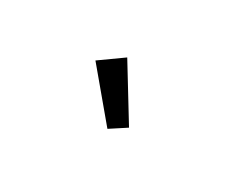

<svg xmlns="http://www.w3.org/2000/svg" viewBox="-36 -841 622 487"><g transform="rotate(30 275.0 -597.0)"><path d="M283 -506 170 -641 236 -688 329 -536Z"/></g></svg>

Font: Inconsolata SemiExpanded Medium
Style: Regular
Weight: 500
Width: 6
Monospace: yes
Designer: Raph Levien, Cyreal, Brenton Simpson
Foundry: Raph Levien, Cyreal, Google
Version: Version 3.001; ttfautohint (v1.8.2.53-6de2)